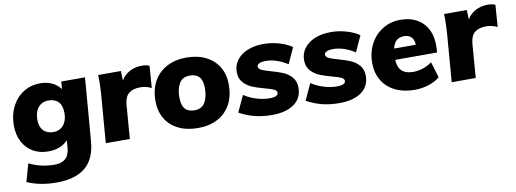

<svg xmlns="http://www.w3.org/2000/svg" viewBox="-60 -861 3825 1424"><g transform="rotate(-10 1852.5 -149.0)"><path d="M614 -508 576 -39Q566 98 489.5 161Q413 224 273 224Q145 224 51 181L89 47Q177 91 280 91Q333 91 362 65.5Q391 40 396 -17L400 -72Q347 -14 250 -14Q186 -14 136.5 -43Q87 -72 59.5 -125Q32 -178 32 -248Q32 -325 63 -387.5Q94 -450 150 -486Q206 -522 278 -522Q377 -522 431 -452L435 -508ZM418 -273Q418 -330 391.5 -358Q365 -386 316 -386Q268 -386 239.5 -352Q211 -318 211 -258Q211 -207 238 -178Q265 -149 313 -149Q361 -149 389.5 -183Q418 -217 418 -273Z M1100 -509 1088 -344Q1048 -364 1004 -364Q949 -364 918 -339Q887 -314 882 -255L862 0H681L710 -362Q714 -432 714 -467Q714 -495 713 -508H884L887 -436Q908 -475 950.5 -497.5Q993 -520 1042 -520Q1080 -520 1100 -509Z M1098 -244Q1098 -330 1133 -392.5Q1168 -455 1231.5 -488.5Q1295 -522 1379 -522Q1463 -522 1525.5 -490.5Q1588 -459 1621.5 -402Q1655 -345 1655 -270Q1655 -183 1620.5 -120.5Q1586 -58 1523 -25Q1460 8 1376 8Q1291 8 1228 -23Q1165 -54 1131.5 -111Q1098 -168 1098 -244ZM1476 -274Q1476 -331 1452.5 -358.5Q1429 -386 1381 -386Q1326 -386 1301.5 -345Q1277 -304 1277 -241Q1277 -182 1300.5 -154Q1324 -126 1373 -126Q1427 -126 1451.5 -167.5Q1476 -209 1476 -274Z M1688 -53 1745 -176Q1787 -148 1838 -132.5Q1889 -117 1937 -117Q1970 -117 1985.5 -125.5Q2001 -134 2001 -147Q2001 -164 1979.5 -174Q1958 -184 1912 -196Q1856 -211 1819.5 -226.5Q1783 -242 1756 -272Q1729 -302 1729 -351Q1729 -401 1758 -440Q1787 -479 1839.5 -500.5Q1892 -522 1960 -522Q2018 -522 2075.5 -505.5Q2133 -489 2173 -461L2118 -341Q2079 -367 2037 -381Q1995 -395 1956 -395Q1923 -395 1906 -386.5Q1889 -378 1889 -365Q1889 -347 1911 -336.5Q1933 -326 1980 -313Q2034 -298 2070.5 -282.5Q2107 -267 2133.5 -236.5Q2160 -206 2160 -158Q2160 -79 2099.5 -35.5Q2039 8 1933 8Q1864 8 1805 -6.5Q1746 -21 1688 -53Z M2195 -53 2252 -176Q2294 -148 2345 -132.5Q2396 -117 2444 -117Q2477 -117 2492.5 -125.5Q2508 -134 2508 -147Q2508 -164 2486.5 -174Q2465 -184 2419 -196Q2363 -211 2326.5 -226.5Q2290 -242 2263 -272Q2236 -302 2236 -351Q2236 -401 2265 -440Q2294 -479 2346.5 -500.5Q2399 -522 2467 -522Q2525 -522 2582.5 -505.5Q2640 -489 2680 -461L2625 -341Q2586 -367 2544 -381Q2502 -395 2463 -395Q2430 -395 2413 -386.5Q2396 -378 2396 -365Q2396 -347 2418 -336.5Q2440 -326 2487 -313Q2541 -298 2577.5 -282.5Q2614 -267 2640.5 -236.5Q2667 -206 2667 -158Q2667 -79 2606.5 -35.5Q2546 8 2440 8Q2371 8 2312 -6.5Q2253 -21 2195 -53Z M3220 -287Q3220 -263 3217 -236H2902Q2905 -179 2934 -152Q2963 -125 3018 -125Q3094 -125 3161 -172L3197 -53Q3163 -24 3112.5 -8Q3062 8 3005 8Q2923 8 2860.5 -23Q2798 -54 2764 -110.5Q2730 -167 2730 -243Q2730 -323 2764.5 -387Q2799 -451 2858.5 -486.5Q2918 -522 2990 -522Q3096 -522 3158 -460Q3220 -398 3220 -287ZM2909 -320H3072Q3071 -358 3051 -378Q3031 -398 2997 -398Q2963 -398 2940.5 -379.5Q2918 -361 2909 -320Z M3705 -509 3693 -344Q3653 -364 3609 -364Q3554 -364 3523 -339Q3492 -314 3487 -255L3467 0H3286L3315 -362Q3319 -432 3319 -467Q3319 -495 3318 -508H3489L3492 -436Q3513 -475 3555.5 -497.5Q3598 -520 3647 -520Q3685 -520 3705 -509Z"/></g></svg>

Font: Muli Black
Style: Italic
Weight: 900
Italic angle: -4.541°
Designer: Vernon Adams
Foundry: Vernon Adams
Version: Version 2.001